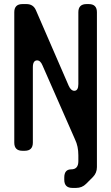

<svg xmlns="http://www.w3.org/2000/svg" viewBox="-20 -730 545 941"><path d="M90 9H101Q141 9 141 -31V-400Q141 -434 162 -434Q178 -434 188 -410L348 -46Q364 -13 364 31V60Q364 100 329 100Q295 100 295 140V151Q295 191 335 191H353Q382 191 402 171L435 138Q455 118 455 89V-670Q455 -710 415 -710H404Q364 -710 364 -670V-318Q364 -285 344 -285Q328 -285 317 -309L156 -680Q143 -710 110 -710H90Q50 -710 50 -670V-31Q50 9 90 9Z"/></svg>

Font: WDXL Lubrifont SC
Style: Regular
Weight: 400
Designer: [WDXL Lubrifont] Copyright 2020-2022 (c) NightFurySL2001, Skr-ZERO; [ZCOOL QingKe HuangYou] Copyright 2018-2022 (c) The 
Version: Version 2.001;hotconv 1.1.1;makeotfexe 2.6.0